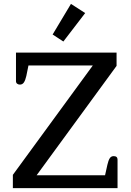

<svg xmlns="http://www.w3.org/2000/svg" viewBox="-20 -965 672 985"><path d="M250 -788 344 -945 417 -898 305 -752ZM46 -68 456 -629H126L115 -575Q110 -553 102.5 -542Q95 -531 82 -531Q74 -531 68 -535.5Q62 -540 62 -549V-695H578V-627L168 -66H519L531 -120Q536 -142 543 -153Q550 -164 563 -164Q583 -164 583 -146V0H46Z"/></svg>

Font: Maitree Medium
Style: Regular
Weight: 500
Designer: CadsonDemak Team
Foundry: CadsonDemak
Version: Version 1.000